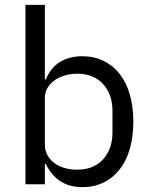

<svg xmlns="http://www.w3.org/2000/svg" viewBox="-20 -760 620 792"><path d="M85 -740H165V-432H169Q189 -481 227.5 -504.5Q266 -528 320 -528Q368 -528 407 -509Q446 -490 473.5 -455Q501 -420 515.5 -370Q530 -320 530 -258Q530 -196 515.5 -146Q501 -96 473.5 -61Q446 -26 407 -7Q368 12 320 12Q215 12 169 -84H165V0H85ZM298 -60Q366 -60 405 -102.5Q444 -145 444 -214V-302Q444 -371 405 -413.5Q366 -456 298 -456Q271 -456 246.5 -448.5Q222 -441 204 -428Q186 -415 175.5 -396.5Q165 -378 165 -357V-165Q165 -140 175.5 -120.5Q186 -101 204 -87.5Q222 -74 246.5 -67Q271 -60 298 -60Z"/></svg>

Font: IBM Plex Sans KR
Style: Regular
Weight: 400
Designer: Mike Abbink; Paul van der Laan; Pieter van Rosmalen; Wujin Sim; Chorong Kim; Dohee Lee;
Foundry: Sandoll Inc.
Version: Version 1.001